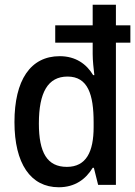

<svg xmlns="http://www.w3.org/2000/svg" viewBox="-20 -780 570 810"><path d="M228 10C296 10 342 -24 371 -72H376L394 0H469V-600H530V-673H469V-760H371V-673H213V-600H371V-552C371 -524 375 -490 378 -463H373C345 -510 299 -543 232 -543C108 -543 41 -441 41 -265C41 -90 109 10 228 10ZM262 -76C179 -76 144 -136 144 -259C144 -390 182 -457 265 -457C351 -457 375 -381 375 -264V-244C375 -140 344 -76 262 -76Z"/></svg>

Font: Noto Sans Mono Condensed Medium
Style: Regular
Weight: 500
Width: 3
Designer: Monotype Design Team
Foundry: Monotype Imaging Inc.
Version: Version 2.014